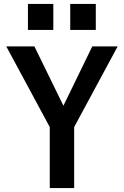

<svg xmlns="http://www.w3.org/2000/svg" viewBox="-20 -956 630 976"><path d="M233 0V-310L12 -720H155L334 -354H271L449 -720H578L357 -310V0ZM337 -804V-936H467V-804ZM122 -804V-936H251V-804Z"/></svg>

Font: Instrument Sans SemiCondensed SemiBold
Style: Regular
Weight: 600
Width: 4
Designer: Rodrigo Fuenzalida
Foundry: fragTYPE
Version: Version 1.000;gftools[0.9.28]